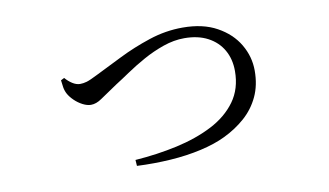

<svg xmlns="http://www.w3.org/2000/svg" viewBox="-53 -554 1106 645"><g transform="rotate(-10 500.0 -231.0)"><path d="M366.4 -36.9Q441.7 -42.2 510.1 -57.3Q578.5 -72.5 631.9 -99.9Q685.2 -127.3 716.3 -170.1Q747.4 -213 747.4 -273.2Q747.4 -314.1 729.6 -345.1Q711.9 -376.1 678.5 -393.7Q645.1 -411.3 598.4 -411.3Q563.2 -411.3 526.6 -398.6Q490.1 -385.9 456.7 -367.3Q423.3 -348.7 395.4 -329.8Q367.4 -310.8 347.3 -298.2Q307.5 -271.6 288.5 -258.4Q269.5 -245.2 251.7 -245.2Q238.6 -245.2 223.4 -253.1Q208.2 -261 195.9 -273.1Q183.6 -285.2 177.4 -296.7Q171.6 -307.6 169.6 -319.9Q167.7 -332.1 166.5 -343.8L178.1 -349.9Q188.6 -337.6 201.8 -329.1Q215.1 -320.6 228.1 -320.6Q238.6 -320.6 250.6 -324Q262.5 -327.5 288.7 -340.8Q327.5 -360 377.6 -384.9Q427.6 -409.9 484.2 -428.6Q540.7 -447.4 599.1 -447.4Q668.3 -447.4 715.9 -421Q763.6 -394.7 788.3 -352.7Q813 -310.7 813 -263.1Q813 -213.4 794.9 -174.9Q776.8 -136.4 745.1 -108.4Q713.4 -80.4 673.2 -61Q637.3 -43.5 588.1 -32.3Q538.9 -21.1 482.6 -17.4Q426.3 -13.7 367.8 -16.4Z"/></g></svg>

Font: Noto Serif KR ExtraLight
Style: Regular
Weight: 200
Designer: Ryoko NISHIZUKA 西塚涼子 (kana & ideographs); Frank Grießhammer (Latin, Greek & Cyrillic); Wenlong ZHANG 张文龙 (bopomofo); San
Foundry: Adobe
Version: Version 2.002-H1;hotconv 1.1.0;makeotfexe 2.6.0